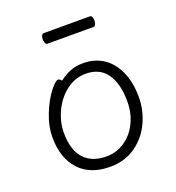

<svg xmlns="http://www.w3.org/2000/svg" viewBox="-126 -775 814 889"><g transform="rotate(-20 281.0 -330.5)"><path d="M174 -649Q174 -660 178 -667Q182 -674 188 -674H416Q422 -674 425.5 -667Q429 -660 429 -648Q429 -637 425 -629.5Q421 -622 415 -622H187Q182 -622 178 -629.5Q174 -637 174 -649ZM177 -449Q185 -449 193 -438Q220 -459 247.5 -470Q275 -481 312 -481Q368 -481 410.5 -453Q453 -425 477 -371.5Q501 -318 501 -245Q501 -180 473 -120.5Q445 -61 392 -24Q339 13 267 13Q169 13 115 -45.5Q61 -104 61 -207Q61 -260 83.5 -317Q106 -374 134.5 -411.5Q163 -449 177 -449ZM267 -38Q317 -38 357.5 -65.5Q398 -93 421 -140Q444 -187 444 -245Q444 -332 409.5 -381.5Q375 -431 306 -431Q253 -431 210 -398Q167 -365 142.5 -313Q118 -261 118 -208Q118 -124 156.5 -81Q195 -38 267 -38Z"/></g></svg>

Font: JyunsaiKaai Light
Style: Regular
Weight: 300
Designer: Fontworks Inc.
Version: Version 0.030;April 7, 2024;FontCreator 14.0.0.2901 64-bit